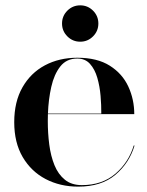

<svg xmlns="http://www.w3.org/2000/svg" viewBox="-20 -685 549 715"><path d="M211 -597.4Q211 -625.5 230.8 -645.3Q250.7 -665.1 278.7 -665.1Q306.7 -665.1 326.5 -645.3Q346.3 -625.5 346.3 -597.4Q346.3 -569.4 326.5 -549.6Q306.7 -529.7 278.7 -529.7Q250.7 -529.7 230.8 -549.6Q211 -569.4 211 -597.4ZM481 -143Q461.5 -77.8 409.5 -33.9Q357.5 10 271.2 10Q203.8 10 149.8 -18.3Q95.9 -46.6 64.4 -100.3Q33 -154 33 -230Q33 -306 63.6 -359.7Q94.1 -413.4 147.2 -441.7Q200.2 -470 267.8 -470Q342.2 -470 389.1 -440.2Q436 -410.4 458 -362.4Q480 -314.5 480 -260H158.4Q158 -247.2 158 -234Q158 -189 163.5 -146.4Q169 -103.9 182.9 -69.8Q196.8 -35.8 221.6 -15.7Q246.4 4.4 285 4.4Q360.2 4.4 409.8 -38.1Q459.2 -80.5 478 -143ZM267.8 -467Q227.8 -467 204.6 -437.6Q181.4 -408.1 170.9 -361.2Q160.4 -314.4 158.5 -262H357.2Q357.5 -292.8 354.5 -328.2Q351.5 -363.6 342.4 -395.2Q333.2 -426.9 315.3 -446.9Q297.4 -467 267.8 -467Z"/></svg>

Font: Bodoni* 72 Medium
Style: Regular
Weight: 500
Version: Version 1.002; ttfautohint (v0.97) -l 8 -r 50 -G 200 -x 14 -